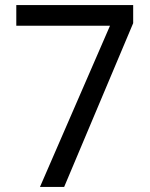

<svg xmlns="http://www.w3.org/2000/svg" viewBox="-20 -734 591 754"><path d="M412 -633H44V-714H503V-643L232 0H137Z"/></svg>

Font: hexlbangla05
Style: Book
Weight: 400
Designer: Jelle Bosma - Monotype Design Team
Foundry: Monotype Imaging Inc.
Version: Version 2.003